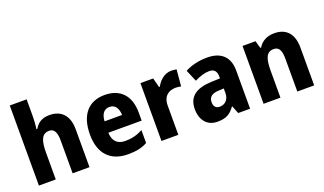

<svg xmlns="http://www.w3.org/2000/svg" viewBox="-75 -1231 2889 1712"><g transform="rotate(-20 1370.0 -375.0)"><path d="M225 -619V-760H65V0H225V-253C225 -368 246 -428 318 -428C364 -428 385 -389 385 -313V0H545V-359C545 -495 474 -559 367 -559C304 -559 255 -535 225 -480H216C221 -510 225 -561 225 -619Z M891 -559C741 -559 648 -462 648 -271C648 -84 748 10 910 10C988 10 1043 -2 1093 -30V-152C1037 -123 988 -110 926 -110C850 -110 810 -154 808 -231H1124V-309C1124 -470 1036 -559 891 -559ZM895 -444C948 -444 976 -401 977 -338H811C815 -412 848 -444 895 -444Z M1522 -559C1459 -559 1407 -512 1380 -460H1372L1349 -549H1228V0H1388V-276C1388 -370 1445 -403 1508 -403C1530 -403 1547 -400 1559 -397L1573 -554C1558 -557 1538 -559 1522 -559Z M1864 -560C1782 -560 1711 -542 1653 -511L1700 -400C1750 -425 1798 -440 1840 -440C1885 -440 1909 -416 1909 -363V-346L1825 -343C1680 -337 1604 -282 1604 -165C1604 -57 1663 10 1758 10C1840 10 1881 -15 1923 -73H1927L1956 0H2069V-363C2069 -493 1994 -560 1864 -560ZM1865 -248 1910 -250V-204C1910 -146 1872 -109 1823 -109C1788 -109 1766 -128 1766 -171C1766 -218 1793 -246 1865 -248Z M2500 -559C2433 -559 2379 -532 2348 -479H2340L2320 -549H2197V0H2357V-253C2357 -372 2378 -428 2448 -428C2498 -428 2517 -389 2517 -313V0H2677V-359C2677 -495 2608 -559 2500 -559Z"/></g></svg>

Font: Noto Sans Arabic UI SmCn XBd
Style: Regular
Weight: 800
Width: 4
Designer: Monotype Design Team, Nadine Chahine and Nizar Qandah
Foundry: Monotype Imaging Inc.
Version: Version 2.010